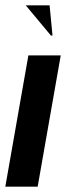

<svg xmlns="http://www.w3.org/2000/svg" viewBox="-36 -704 269 724"><path d="M193 -495 106 0H-16L71 -495ZM156 -570 61 -684H151L162 -570Z"/></svg>

Font: Moniqa Black Ita Display
Style: Italic
Weight: 900
Italic angle: -10°
Designer: Rajesh Rajput
Foundry: Rajesh Rajput
Version: Version 1.000